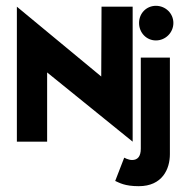

<svg xmlns="http://www.w3.org/2000/svg" viewBox="-20 -487 653 660"><path d="M38 0H142V-238L436 0V-464H329L328 -224L38 -464ZM464 -289V24C464 51 453 63 434 63C421 63 407 55 407 55L376 135C390 141 408 153 457 153C538 153 564 94 564 43V-289ZM516 -467C483 -467 458 -441 458 -408C458 -375 483 -348 516 -348C549 -348 576 -375 576 -408C576 -441 549 -467 516 -467Z"/></svg>

Font: Hussar Tani
Style: Bold
Weight: 700
Foundry: Cannot Into Space Fonts
Version: Version 0.92